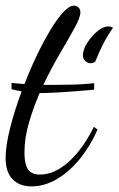

<svg xmlns="http://www.w3.org/2000/svg" viewBox="-25 -617 422 683"><path d="M87 46Q44 46 19.5 20.5Q-5 -5 -5 -55Q-5 -98 11 -161.5Q27 -225 52 -292Q43 -294 34 -295.5Q25 -297 16 -300V-322Q27 -321 38 -320Q49 -319 62 -318Q83 -372 107 -422Q131 -472 155 -511.5Q179 -551 200.5 -574Q222 -597 238 -597Q246 -597 253.5 -591Q261 -585 261 -573Q261 -555 240 -517Q219 -479 188.5 -427Q158 -375 129 -315Q138 -315 147 -315Q156 -315 164 -315Q201 -315 237 -316Q273 -317 310 -321V-298Q255 -293 211 -290Q167 -287 130 -286Q126 -286 123 -286Q120 -286 116 -286Q94 -235 78 -180.5Q62 -126 62 -74Q62 -32 75 -14Q88 4 117 4Q169 4 219.5 -41.5Q270 -87 309 -166L322 -156Q297 -99 260 -53Q223 -7 178.5 19.5Q134 46 87 46ZM297 -392Q288 -392 279 -399.5Q270 -407 270 -421Q270 -440 285 -464Q300 -488 321 -505.5Q342 -523 360 -523Q370 -523 377 -518Q358 -492 341.5 -459.5Q325 -427 314 -398Q307 -392 297 -392Z"/></svg>

Font: Dancing Script Medium
Style: Regular
Weight: 500
Designer: Pablo Impallari
Foundry: Pablo Impallari
Version: Version 2.000